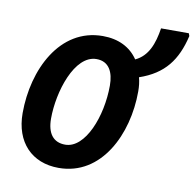

<svg xmlns="http://www.w3.org/2000/svg" viewBox="-73 -698 797 783"><g transform="rotate(10 325.5 -306.5)"><path d="M219 10C396 10 485 -176 485 -353C485 -374 483 -393 478 -411C580 -446 627 -510 651 -612L647 -623H532C522 -558 502 -504 450 -480C419 -526 369 -551 304 -551C126 -551 36 -365 36 -185C36 -64 108 10 219 10ZM229 -88C180 -88 154 -121 154 -183C154 -294 204 -454 295 -454C347 -454 367 -412 367 -357C367 -229 312 -88 229 -88Z"/></g></svg>

Font: Noto Sans SemiCondensed SemiBold
Style: Italic
Weight: 600
Width: 4
Italic angle: -12°
Designer: Monotype Design Team
Foundry: Monotype Imaging Inc.
Version: Version 2.013